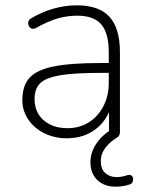

<svg xmlns="http://www.w3.org/2000/svg" viewBox="-20 -512 554 722"><path d="M320 98Q320 62 342 28.5Q364 -5 403 -27L392 -6Q390 -12 390 -18V-121H401Q385 -61 340 -26.5Q295 8 231 8Q185 8 146.5 -11Q108 -30 86 -63Q64 -96 64 -135Q64 -190 91 -219.5Q118 -249 181 -262Q244 -275 359 -275H400V-238H361Q260 -238 206.5 -229Q153 -220 131.5 -199.5Q110 -179 110 -139Q110 -90 144 -60Q178 -30 234 -30Q279 -30 314 -52Q349 -74 369 -113Q389 -152 389 -201V-315Q389 -387 361 -420Q333 -453 271 -453Q231 -453 194.5 -442Q158 -431 118 -408Q104 -400 95 -406.5Q86 -413 86 -425Q86 -437 97 -443Q137 -467 181 -479.5Q225 -492 269 -492Q352 -492 391.5 -449Q431 -406 431 -315V-16Q431 -8 428 -2.5Q425 3 419 6Q394 21 376.5 43.5Q359 66 359 94Q359 124 376 139Q393 154 419 154Q437 154 458 147Q471 143 476.5 150Q482 157 480 167.5Q478 178 469 181Q445 190 414 190Q372 190 346 165Q320 140 320 98Z"/></svg>

Font: SN Pro Thin
Style: Regular
Weight: 200
Designer: Tobias Whetton
Foundry: Supernotes
Version: Version 1.003;Glyphs 3.3 (3324)